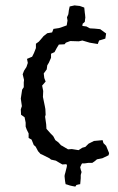

<svg xmlns="http://www.w3.org/2000/svg" viewBox="-20 -601 438 711"><path d="M259 90 248 88 239 86 230 83 223 81 221 70 220 61 219 51 220 45 222 38 227 18 228 12 226 7 211 8 197 0 187 -6 169 -10 163 -15 139 -27 130 -31 121 -41 112 -58 105 -64 97 -84 86 -90V-107L79 -121L75 -132V-147L71 -167L58 -176L57 -196L61 -208L57 -236L62 -269L68 -278V-296L69 -305L64 -326L69 -339L78 -353L83 -368L80 -383L99 -391L106 -405L113 -423V-439L124 -447L137 -462L141 -467L155 -478L173 -481L178 -494L198 -497L205 -499L227 -507L230 -525L228 -537L233 -548L234 -555L235 -563L238 -577L256 -581L265 -580L275 -579L281 -577L292 -573L293 -564L294 -554L295 -547L296 -536L295 -529L294 -520L286 -513L285 -505L300 -503L313 -496L331 -495L351 -493L373 -477L370 -458L347 -451L342 -438L312 -443L285 -451L272 -448L240 -449L224 -443L219 -437L198 -436L190 -423L182 -408L169 -402V-387L161 -369L155 -359L153 -344L142 -329L144 -312L149 -299L136 -284L140 -264L139 -242L146 -208L148 -197L149 -176L147 -169L151 -141L152 -124L168 -106L177 -97L185 -82L196 -74L206 -63L210 -61L232 -48L246 -49L271 -45L285 -54L296 -57L308 -69L328 -79L360 -82L363 -71L373 -61L384 -34L382 -26L359 -15L339 -11L332 -5L322 2H308L294 4H284L282 7L277 18L279 27L282 36L279 47V59L277 81L271 82L263 84Z"/></svg>

Font: Winky Rough Light
Style: Regular
Weight: 300
Designer: Simon Atzbach
Foundry: typofactur
Version: Version 1.206; ttfautohint (v1.8.4.7-5d5b)